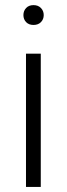

<svg xmlns="http://www.w3.org/2000/svg" viewBox="-20 -741 264 761"><path d="M141.6 0H83V-528.3H141.6ZM72.8 -681.2Q72.8 -697.8 83.5 -709.2Q94.2 -720.7 112.8 -720.7Q131.3 -720.7 142.3 -709.2Q153.3 -697.8 153.3 -681.2Q153.3 -664.6 142.3 -653.3Q131.3 -642.1 112.8 -642.1Q94.2 -642.1 83.5 -653.3Q72.8 -664.6 72.8 -681.2Z"/></svg>

Font: Vazir Thin FD
Style: Thin-FD
Weight: 100
Designer: Saber Rastikerdar
Foundry: Saber Rastikerdar
Version: Version 30.0.0